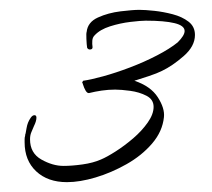

<svg xmlns="http://www.w3.org/2000/svg" viewBox="-20 -612 431 390"><path d="M116 -242Q77 -242 53.5 -264Q30 -286 30 -323Q30 -326 30 -329.5Q30 -333 31 -336Q31 -339 32 -341Q33 -346 34 -352Q35 -358 37 -363Q39 -368 42.5 -373Q46 -378 50 -378Q54 -378 54 -373Q54 -366 49 -356Q46 -349 43.5 -343Q41 -337 41 -329Q41 -301 64 -288Q87 -275 109 -275Q126 -275 147.5 -278Q169 -281 185 -288Q197 -293 215 -304.5Q233 -316 250.5 -331Q268 -346 280 -363Q292 -380 292 -395Q292 -410 277.5 -417.5Q263 -425 244.5 -427.5Q226 -430 214 -430Q200 -430 186.5 -428Q173 -426 161 -423H160Q154 -423 148 -442Q148 -443 147.5 -443.5Q147 -444 147 -445L149 -448Q164 -450 189.5 -457Q215 -464 244 -475Q273 -486 299 -499.5Q325 -513 341 -526Q355 -540 355 -549Q355 -560 334.5 -565Q314 -570 276 -570Q266 -570 245 -567.5Q224 -565 203.5 -558.5Q183 -552 172 -540Q168 -536 167.5 -529.5Q167 -523 168 -516Q168 -512 163.5 -511.5Q159 -511 157 -515Q156 -521 155.5 -533Q155 -545 156 -547Q158 -567 179 -576.5Q200 -586 225 -589Q250 -592 263 -592Q275 -592 293.5 -590Q312 -588 331 -583Q350 -578 363 -568Q376 -558 376 -541Q376 -518 353 -498Q330 -478 309 -468Q299 -463 282.5 -457.5Q266 -452 253 -448Q286 -437 300.5 -414.5Q315 -392 313 -374Q310 -345 289 -320.5Q268 -296 237 -278.5Q206 -261 174 -251.5Q142 -242 116 -242Z"/></svg>

Font: The Nautigal
Style: Regular
Weight: 400
Designer: Robert E. Leuschke
Foundry: Robert E. Leuschke
Version: Version 1.100; ttfautohint (v1.8.3)